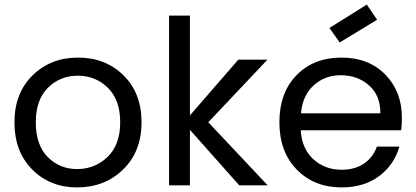

<svg xmlns="http://www.w3.org/2000/svg" viewBox="-20 -808 1815 837"><path d="M597 -275Q597 -147 516.5 -69Q436 9 316 9Q198 9 120.5 -69Q43 -147 43 -275Q43 -402 122 -479.5Q201 -557 320 -557Q440 -557 518.5 -479.5Q597 -402 597 -275ZM136 -275Q136 -176 188 -123.5Q240 -71 316 -71Q394 -71 449 -124Q504 -177 504 -275Q504 -373 450 -425.5Q396 -478 319 -478Q242 -478 189 -425.5Q136 -373 136 -275Z M717 0V-740H808V-305L1019 -548H1146L888 -275L1147 0H1023L808 -242V0Z M1465 -480Q1396 -480 1347.5 -436Q1299 -392 1292 -314H1638Q1639 -391 1589 -435.5Q1539 -480 1465 -480ZM1721 -169Q1699 -90 1633 -40.5Q1567 9 1469 9Q1350 9 1274 -68.5Q1198 -146 1198 -275Q1198 -404 1273 -480.5Q1348 -557 1469 -557Q1587 -557 1659.5 -483Q1732 -409 1732 -295Q1732 -268 1729 -240H1291Q1296 -159 1346.5 -113.5Q1397 -68 1469 -68Q1528 -68 1567.5 -95.5Q1607 -123 1623 -169ZM1579 -788 1624 -722 1461 -623 1416 -686Z"/></svg>

Font: SVN-Poppins
Style: Regular
Weight: 400
Designer: Ninad Kale (Devanagari), Jonny Pinhorn (Latin)
Foundry: Indian Type Foundry
Version: Version 3.002 2017